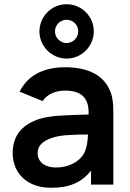

<svg xmlns="http://www.w3.org/2000/svg" viewBox="-20 -873 616 908"><path d="M73 -439.5 181.5 -395C205 -430.5 247.5 -444.5 287.5 -444.5C366.5 -444.5 402 -408.5 399 -331.5C297.5 -328 218 -328 163 -309.5C77.5 -280 40 -226.5 40 -148C40 -59 103.5 15 221 15C306 15 364.5 -8 410.5 -66V0H516V-331.5C516 -379 514.5 -417 495.5 -454.5C460 -526 383.5 -555 287.5 -555C177.5 -555 107.5 -510 73 -439.5ZM158 -149.5C158 -184.5 182 -205 223.5 -220.5C261.5 -233.5 310 -236.5 396 -237C395 -213.5 392.5 -186 385 -167C376 -129 327 -81 245 -81C188 -81 158 -110 158 -149.5ZM166.5 -724.5C166.5 -654 224.5 -596 295 -596C366 -596 423.5 -654 423.5 -724.5C423.5 -795.5 366 -853 295 -853C224.5 -853 166.5 -795.5 166.5 -724.5ZM240 -724.5C240 -755 265 -779.5 295 -779.5C325.5 -779.5 350 -755 350 -724.5C350 -694.5 325.5 -669.5 295 -669.5C265 -669.5 240 -694.5 240 -724.5Z"/></svg>

Font: Eudonet
Style: Bold
Weight: 700
Designer: Mikhail Sharanda
Foundry: Mikhail Sharanda
Version: Version 4.503;Glyphs 3.1.2 (3151)